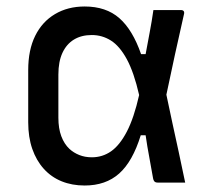

<svg xmlns="http://www.w3.org/2000/svg" viewBox="-20 -563 640 592"><path d="M241 -543Q307 -543 348 -507Q389 -471 415 -396H429Q435 -429 441.5 -463Q448 -497 453 -532Q475 -532 496 -532Q517 -532 538 -532Q544 -532 546.5 -528.5Q549 -525 547 -518Q533 -456 519.5 -395Q506 -334 493 -271Q502 -228 511.5 -184Q521 -140 531 -94.5Q541 -49 551 0Q528 0 508 0Q488 0 467 0Q463 0 460 -1Q457 -2 455 -5Q453 -8 452 -13Q447 -43 440.5 -77Q434 -111 429 -146H414Q389 -65 347.5 -28Q306 9 241 9Q202 9 170 -4Q138 -17 115 -42.5Q92 -68 79.5 -104Q67 -140 67 -186V-347Q67 -409 88.5 -452.5Q110 -496 149.5 -519.5Q189 -543 241 -543ZM263 -455Q231 -455 208 -441Q185 -427 172.5 -400Q160 -373 160 -333V-200Q160 -167 169 -143Q178 -119 194 -104Q207 -92 224.5 -85Q242 -78 263 -78Q296 -78 322.5 -96.5Q349 -115 371 -157Q393 -199 409 -270Q393 -340 371 -380.5Q349 -421 322 -438Q295 -455 263 -455Z"/></svg>

Font: Rec Mono Linear
Style: Regular
Weight: 400
Monospace: yes
Version: Version 1.085; ttfautohint (v1.8.4.7-5d5b)